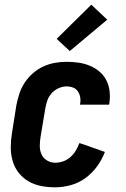

<svg xmlns="http://www.w3.org/2000/svg" viewBox="-20 -792 540 820"><path d="M216 8Q185 8 156 2.5Q127 -3 102 -17.5Q77 -32 59.5 -54.5Q42 -77 34 -104.5Q26 -132 26 -162.5Q26 -193 31 -223L50 -343Q55 -368 63 -392.5Q71 -417 85.5 -439Q100 -461 120.5 -479Q141 -497 165 -508Q189 -519 214 -523.5Q239 -528 264 -528Q290 -528 315 -524.5Q340 -521 363 -511.5Q386 -502 404.5 -486.5Q423 -471 434 -449.5Q445 -428 448 -402.5Q451 -377 447 -351L446 -345H322V-348Q325 -362 322.5 -376.5Q320 -391 312.5 -402Q305 -413 292 -418Q279 -423 264 -423Q247 -423 229.5 -415Q212 -407 199.5 -392.5Q187 -378 181.5 -361Q176 -344 173 -326L153 -206Q150 -187 150 -168Q150 -149 157.5 -132.5Q165 -116 181 -106.5Q197 -97 216 -97Q233 -97 250 -103Q267 -109 280.5 -121Q294 -133 303.5 -148.5Q313 -164 319 -181L335 -176L428 -143Q416 -111 395 -82Q374 -53 345.5 -32Q317 -11 283 -1.5Q249 8 216 8ZM278 -574 222 -626 370 -772 438 -708Z"/></svg>

Font: Iosevka SS18 Extrabold
Style: Italic
Weight: 800
Italic angle: -9°
Monospace: yes
Designer: Belleve Invis
Foundry: Belleve Invis
Version: Version 25.1.1; ttfautohint (v1.8.4)